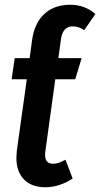

<svg xmlns="http://www.w3.org/2000/svg" viewBox="-20 -774 422 809"><path d="M237 -610 226 -529H324L297 -440H213L171 -136Q170 -131 170 -121Q170 -84 204 -84Q216 -84 227.5 -88Q239 -92 256 -101L286 -22Q260 -4 230 5.5Q200 15 171 15Q113 15 81 -18Q49 -51 49 -109Q49 -118 51 -140L93 -440H29L42 -529H105L115 -604Q125 -677 167 -715.5Q209 -754 276 -754Q337 -754 382 -715L335 -647Q311 -663 287 -663Q245 -663 237 -610Z"/></svg>

Font: Fira Sans Extra Condensed Medium
Style: Italic
Weight: 500
Width: 3
Italic angle: -8°
Designer: Carrois Corporate & Edenspiekermann AG
Foundry: Carrois Corporate GbR & Edenspiekermann AG
Version: Version 4.203